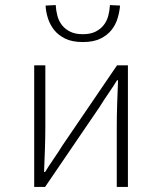

<svg xmlns="http://www.w3.org/2000/svg" viewBox="-20 -738 640 758"><path d="M115 0V-480H159V-240Q159 -201 157.5 -154Q156 -107 154 -59H158Q172 -82 192 -111Q212 -140 226 -163L442 -480H485V0H441V-240Q441 -280 442.5 -326.5Q444 -373 446 -421H442Q428 -398 408 -369Q388 -340 374 -317L158 0ZM307 -572Q265 -572 237.5 -585.5Q210 -599 193.5 -620Q177 -641 169 -666.5Q161 -692 160 -716L200 -718Q201 -697 206.5 -676Q212 -655 224.5 -639Q237 -623 257 -613Q277 -603 307 -603Q337 -603 357 -613Q377 -623 389.5 -639Q402 -655 407.5 -676Q413 -697 414 -718L454 -716Q452 -692 444.5 -666.5Q437 -641 420.5 -620Q404 -599 376.5 -585.5Q349 -572 307 -572Z"/></svg>

Font: Source Code Pro Light
Style: Regular
Weight: 300
Monospace: yes
Designer: Paul D. Hunt, Teo Tuominen
Foundry: Adobe Systems Incorporated
Version: Version 2.030;PS 1.000;hotconv 16.6.51;makeotf.lib2.5.65220